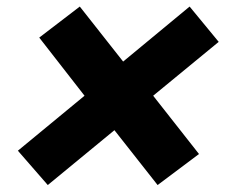

<svg xmlns="http://www.w3.org/2000/svg" viewBox="-20 -625 675 571"><path d="M122.1 -74.7 33.2 -176.8 231.4 -340.3 96.7 -513.2 217.3 -605.5 346.2 -441.9 543.9 -605.5 630.4 -500.5 435.5 -340.3 571.8 -167 448.7 -74.7 320.3 -237.8Z"/></svg>

Font: Schibsted Grotesk ExtraBold
Style: Italic
Weight: 800
Italic angle: -12°
Designer: Bakken & Baeck AS, Henrik Kongsvoll
Foundry: Schibsted ASA
Version: Version 1.100; ttfautohint (v1.8.4.7-5d5b);gftools[0.9.25]